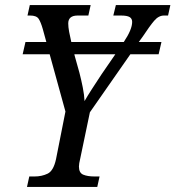

<svg xmlns="http://www.w3.org/2000/svg" viewBox="-20 -734 689 754"><path d="M86 0 95 -41H116Q144 -41 167 -52Q190 -63 200 -109L237 -296L175 -521H69L80 -569H162L148 -620Q140 -648 131.5 -660.5Q123 -673 98 -673H88L97 -714H336L327 -673H285Q248 -673 248 -642Q248 -628 251.5 -609Q255 -590 260 -569H466Q499 -618 499 -648Q499 -661 489 -667Q479 -673 455 -673H425L435 -714H649L640 -673H624Q603 -673 585.5 -652.5Q568 -632 541 -591L525 -569H614L603 -521H492L333 -293L295 -111Q290 -91 290 -80Q290 -55 307 -48Q324 -41 351 -41H371L362 0ZM292 -448Q299 -421 305 -391Q311 -361 312 -337Q324 -358 339.5 -382Q355 -406 378 -441L433 -521H272L273 -516Z"/></svg>

Font: Noto Serif Condensed
Style: Italic
Weight: 400
Width: 3
Italic angle: -12°
Designer: Monotype Design Team
Foundry: Monotype Imaging Inc.
Version: Version 2.014; ttfautohint (v1.8.4.7-5d5b)